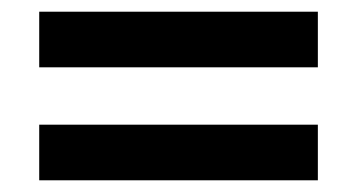

<svg xmlns="http://www.w3.org/2000/svg" viewBox="-20 -516 612 328"><path d="M47 -401H523V-496H47ZM47 -208H523V-303H47Z"/></svg>

Font: Noto Kufi Arabic SemiBold
Style: Regular
Weight: 600
Designer: Monotype Design Team, David Williams, Khaled Hosny
Foundry: Google LLC
Version: Version 2.109